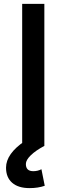

<svg xmlns="http://www.w3.org/2000/svg" viewBox="-20 -750 342 987"><path d="M94 0V-730H208V0ZM132 217Q74 217 42.5 189.5Q11 162 11 112Q11 76 35.5 41.5Q60 7 108 -25L208 0Q163 24 138 48.5Q113 73 113 93Q113 130 151 130Q174 130 193 120L210 205Q176 217 132 217Z"/></svg>

Font: M PLUS 2 Medium
Style: Regular
Weight: 500
Designer: Coji Morishita
Foundry: UNDERFOREST DESIGN
Version: Version 1.001